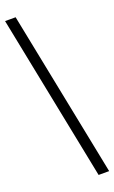

<svg xmlns="http://www.w3.org/2000/svg" viewBox="-169 -799 571 958"><g transform="rotate(-20 116.0 -319.5)"><path d="M176 121 0 -760H56L232 121Z"/></g></svg>

Font: Noto Serif Khmer ExtraCondensed SemiBold
Style: Regular
Weight: 600
Width: 2
Designer: Danh Hong and the Monotype Design Team
Foundry: Monotype Imaging Inc.
Version: Version 2.004; ttfautohint (v1.8.4.7-5d5b)